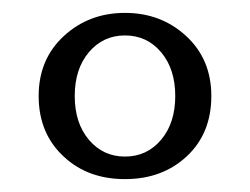

<svg xmlns="http://www.w3.org/2000/svg" viewBox="-20 -660 388 298"><path d="M308 -511Q308 -453 270 -417.5Q232 -382 174 -382Q117 -382 80 -416Q40 -452 40 -511Q40 -568 79 -604Q118 -640 174 -640Q230 -640 269 -604Q308 -568 308 -511ZM230 -443Q252 -469 252 -511Q252 -553 230 -579Q208 -605 174 -605Q140 -605 118 -579Q96 -553 96 -511Q96 -469 118 -443Q140 -417 174 -417Q208 -417 230 -443Z"/></svg>

Font: GFS Didot
Style: Italic
Weight: 400
Italic angle: -12°
Designer: Takis Katsoulidis and George D. Matthiopoulos
Foundry: George Matthiopoulos and Takis Katsoulidis
Version: Version 1.0